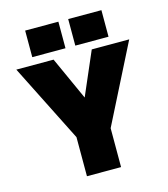

<svg xmlns="http://www.w3.org/2000/svg" viewBox="-122 -935 900 1030"><g transform="rotate(-15 328.0 -420.0)"><path d="M353.5 -840.5H538V-693H353.5ZM114.5 -840.5H299V-693H114.5ZM232.5 -217 14.5 -650.5H221.5L330 -411L433.5 -650.5H641.5L422 -216V0H232.5Z"/></g></svg>

Font: Overused Grotesk Black
Style: Regular
Weight: 900
Version: Version 0.004